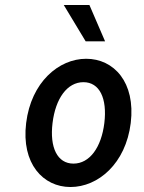

<svg xmlns="http://www.w3.org/2000/svg" viewBox="-20 -739 578 771"><path d="M85 -245C65 -82 153 12 263 12C374 12 485 -82 505 -245C525 -409 437 -503 326 -503C216 -503 105 -409 85 -245ZM191 -245C203 -344 250 -409 315 -409C380 -409 411 -344 399 -245C387 -147 340 -82 275 -82C210 -82 179 -147 191 -245ZM324 -573H402L339 -719H236Z"/></svg>

Font: Falling Sky
Style: CondObl
Weight: 400
Designer: Paul D. Hunt
Foundry: Adobe Systems Incorporated
Version: Version 1.02